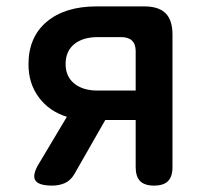

<svg xmlns="http://www.w3.org/2000/svg" viewBox="-20 -570 640 600"><path d="M143 10Q100 10 90 -7Q80 -24 103 -61L189 -205Q134 -222 101.5 -265.5Q69 -309 69 -369Q69 -454 126 -502Q183 -550 282 -550H431Q476 -550 497.5 -528.5Q519 -507 519 -462V-48Q519 -18 505 -4Q491 10 461 10Q432 10 418 -4Q404 -18 404 -48V-195H309L213 -27Q201 -6 183 2Q165 10 143 10ZM404 -410Q404 -432 392.5 -443Q381 -454 359 -454H285Q239 -454 212 -432Q185 -410 185 -370Q185 -331 212 -309Q239 -287 285 -287H404Z"/></svg>

Font: Maple Mono NL SemiBold
Style: Regular
Weight: 600
Monospace: yes
Designer: subframe7536
Version: Version 7.000